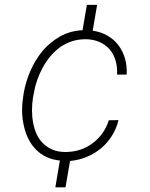

<svg xmlns="http://www.w3.org/2000/svg" viewBox="-20 -664 627 803"><path d="M253.4 -28.3Q222.7 -28.3 199.5 -38.3Q176.3 -48.3 159.7 -64.9Q143.1 -81.1 133.1 -103.3Q123 -125.5 118.7 -150.4Q113.8 -175.3 113.8 -201.9Q113.8 -228.5 117.7 -253.9L121.6 -274.4Q126 -301.8 135.5 -329.1Q145 -356.4 158.7 -381.3Q172.4 -406.7 190.7 -428.5Q209 -450.2 231.4 -466.8Q253.9 -482.4 280.5 -491.2Q307.1 -500 338.4 -500Q370.6 -499.5 396 -488.3Q421.4 -477.1 438.5 -457.5Q455.6 -437.5 463.4 -410.6Q471.2 -383.8 469.7 -352.1H509.8Q511.7 -388.2 502.7 -419.4Q493.7 -450.7 475.1 -475.1Q456.5 -499.5 429.2 -515.1Q401.9 -530.8 367.7 -535.6L386.2 -643.6H343.3L325.2 -537.6Q272.9 -535.2 231.2 -511.5Q189.5 -487.8 158.2 -451.2Q127.4 -414.1 107.4 -368.2Q87.4 -322.3 79.1 -274.4L76.2 -253.4Q71.8 -224.6 72.5 -195.3Q73.2 -166 79.6 -138.7Q85.9 -108.9 98.9 -83Q111.8 -57.1 131.3 -37.6Q149.9 -19 174.6 -7.3Q199.2 4.4 230.5 7.3L211.4 119.6H253.9L272.9 9.3Q309.1 5.9 342 -7.6Q375 -21 402.3 -43.5Q428.7 -65.4 447.8 -95.5Q466.8 -125.5 475.6 -161.6L435.1 -161.1Q425.8 -131.3 408.2 -106.7Q390.6 -82 367.2 -64.9Q343.3 -46.9 314.5 -37.6Q285.6 -28.3 253.4 -28.3Z"/></svg>

Font: Roboto Mono ExtraLight
Style: Italic
Weight: 250
Italic angle: -10°
Monospace: yes
Designer: Google
Version: Version 3.000